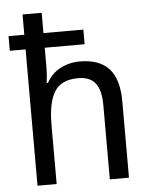

<svg xmlns="http://www.w3.org/2000/svg" viewBox="-54 -805 666 849"><g transform="rotate(-5 279.5 -380.0)"><path d="M163 -760V-670H340V-605H163V-521Q163 -484 158 -449H164Q185 -489 225 -510Q265 -531 312 -531Q399 -531 441.5 -484Q484 -437 484 -339V0H399V-330Q399 -395 375 -426.5Q351 -458 298 -458Q223 -458 193 -409.5Q163 -361 163 -263V0H78V-605H8V-670H78V-760Z"/></g></svg>

Font: Noto Sans Sinhala SemiCondensed
Style: Regular
Weight: 400
Width: 4
Designer: Jelle Bosma - Monotype Design Team
Foundry: Monotype Imaging Inc.
Version: Version 2.006; ttfautohint (v1.8.4.7-5d5b)